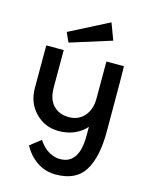

<svg xmlns="http://www.w3.org/2000/svg" viewBox="-120 -660 742 956"><g transform="rotate(15 251.0 -182.0)"><path d="M366 -498 153 -431 131 -480 334 -584ZM450 -389Q452 -389 452 -52Q452 80 408.5 150Q365 220 261 220Q207 220 164 191Q121 162 96 114L151 71Q153 74 156 78.5Q159 83 169.5 95Q180 107 192 116Q204 125 223 132.5Q242 140 262 140Q360 140 360 -6V-52Q306 7 219 7Q148 7 99 -43Q50 -93 50 -170V-389H140V-198Q140 -135 170.5 -104Q201 -73 250 -73Q300 -73 330 -107.5Q360 -142 360 -198V-389Z"/></g></svg>

Font: MB Grotesk
Style: Regular
Weight: 400
Designer: Nawras Khrais
Foundry: Nawras Khrais
Version: Version 1.000;PS 001.000;hotconv 1.0.88;makeotf.lib2.5.64775